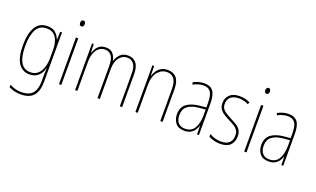

<svg xmlns="http://www.w3.org/2000/svg" viewBox="-95 -1259 3348 2037"><g transform="rotate(20 1578.5 -241.0)"><path d="M228 -537Q289 -537 321 -507.5Q353 -478 367 -439H370L373 -527H394V32Q394 133 349 187Q304 241 204 241Q164 241 131 232.5Q98 224 70 209V181Q99 197 131.5 206.5Q164 216 204 216Q289 216 328.5 170.5Q368 125 368 32V-14Q368 -39 368.5 -61Q369 -83 371 -113H368Q355 -58 317 -24Q279 10 219 10Q139 10 94.5 -56.5Q50 -123 50 -260Q50 -389 93 -463Q136 -537 228 -537ZM228 -512Q147 -512 111.5 -443.5Q76 -375 76 -260Q76 -136 112.5 -75.5Q149 -15 219 -15Q262 -15 290.5 -34Q319 -53 336 -84.5Q353 -116 360.5 -153.5Q368 -191 368 -229V-319Q368 -371 354.5 -415Q341 -459 310.5 -485.5Q280 -512 228 -512Z M565 -723Q580 -723 585 -713Q590 -703 590 -691Q590 -676 584 -666.5Q578 -657 564 -657Q550 -657 544.5 -667Q539 -677 539 -690Q539 -702 544.5 -712.5Q550 -723 565 -723ZM577 -527V0H551V-527Z M1141 -537Q1196 -537 1230 -497Q1264 -457 1264 -370V0H1238V-368Q1238 -447 1209.5 -480Q1181 -513 1140 -513Q1083 -513 1047.5 -466.5Q1012 -420 1012 -336V0H986V-357Q986 -446 958 -479.5Q930 -513 888 -513Q848 -513 818.5 -489Q789 -465 774 -424Q759 -383 759 -333V0H733V-527H752L756 -429H758Q766 -453 780.5 -478Q795 -503 821 -520Q847 -537 888 -537Q941 -537 968 -506Q995 -475 1003 -430H1006Q1022 -477 1053 -507Q1084 -537 1141 -537Z M1587 -537Q1651 -537 1686 -496Q1721 -455 1721 -366V0H1695V-359Q1695 -441 1666 -477Q1637 -513 1587 -513Q1525 -513 1482.5 -462Q1440 -411 1440 -308V0H1414V-527H1434L1436 -416H1438Q1446 -445 1464 -473Q1482 -501 1512 -519Q1542 -537 1587 -537Z M1998 -537Q2067 -537 2099 -495.5Q2131 -454 2131 -356V0H2110L2108 -96H2106Q2098 -69 2081.5 -45Q2065 -21 2037.5 -5.5Q2010 10 1967 10Q1899 10 1867.5 -31Q1836 -72 1836 -129Q1836 -208 1887.5 -247.5Q1939 -287 2032 -296L2105 -303V-351Q2105 -441 2079.5 -476.5Q2054 -512 1998 -512Q1974 -512 1945.5 -505Q1917 -498 1885 -480L1875 -503Q1903 -519 1935 -528Q1967 -537 1998 -537ZM2032 -273Q1949 -265 1906 -230.5Q1863 -196 1863 -129Q1863 -74 1890.5 -43.5Q1918 -13 1967 -13Q2041 -13 2073.5 -70.5Q2106 -128 2106 -220V-279Z M2523 -126Q2523 -64 2485.5 -27Q2448 10 2372 10Q2330 10 2296.5 0Q2263 -10 2242 -22V-53Q2269 -36 2302.5 -26Q2336 -16 2372 -16Q2436 -16 2466 -45.5Q2496 -75 2496 -128Q2496 -164 2481.5 -186Q2467 -208 2441.5 -224Q2416 -240 2382 -256Q2345 -275 2314.5 -294Q2284 -313 2266.5 -339.5Q2249 -366 2249 -408Q2249 -463 2287 -500Q2325 -537 2399 -537Q2433 -537 2463.5 -529.5Q2494 -522 2517 -509L2505 -486Q2485 -498 2456 -505Q2427 -512 2398 -512Q2342 -512 2308.5 -485.5Q2275 -459 2275 -407Q2275 -374 2289 -353Q2303 -332 2328.5 -316Q2354 -300 2388 -282Q2425 -263 2455.5 -245Q2486 -227 2504.5 -199.5Q2523 -172 2523 -126Z M2656 -723Q2671 -723 2676 -713Q2681 -703 2681 -691Q2681 -676 2675 -666.5Q2669 -657 2655 -657Q2641 -657 2635.5 -667Q2630 -677 2630 -690Q2630 -702 2635.5 -712.5Q2641 -723 2656 -723ZM2668 -527V0H2642V-527Z M2950 -537Q3019 -537 3051 -495.5Q3083 -454 3083 -356V0H3062L3060 -96H3058Q3050 -69 3033.5 -45Q3017 -21 2989.5 -5.5Q2962 10 2919 10Q2851 10 2819.5 -31Q2788 -72 2788 -129Q2788 -208 2839.5 -247.5Q2891 -287 2984 -296L3057 -303V-351Q3057 -441 3031.5 -476.5Q3006 -512 2950 -512Q2926 -512 2897.5 -505Q2869 -498 2837 -480L2827 -503Q2855 -519 2887 -528Q2919 -537 2950 -537ZM2984 -273Q2901 -265 2858 -230.5Q2815 -196 2815 -129Q2815 -74 2842.5 -43.5Q2870 -13 2919 -13Q2993 -13 3025.5 -70.5Q3058 -128 3058 -220V-279Z"/></g></svg>

Font: Noto Sans Lao Looped Condensed Thin
Style: Regular
Weight: 100
Width: 3
Designer: Mark Frömberg, Ben Mitchell
Foundry: The Fontpad Ltd
Version: Version 1.002; ttfautohint (v1.8.4.7-5d5b)